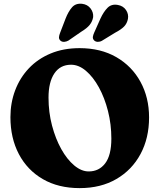

<svg xmlns="http://www.w3.org/2000/svg" viewBox="-20 -973 842 1013"><path d="M400 -719Q511.5 -719 593.8 -671.5Q676 -624 721.2 -541.2Q766.5 -458.5 766.5 -353.5Q766.5 -244.5 721.5 -160.5Q676.5 -76.5 594.2 -28.5Q512 19.5 400.5 19.5Q288 19.5 206 -28Q124 -75.5 79.5 -160Q35 -244.5 35 -355Q35 -430.5 60 -496.5Q85 -562.5 132.2 -612.5Q179.5 -662.5 247.2 -690.8Q315 -719 400 -719ZM567.5 -241.5Q567.5 -317 549.8 -387Q532 -457 501.8 -512Q471.5 -567 433.5 -599.2Q395.5 -631.5 355 -631.5Q298 -631.5 267 -585.8Q236 -540 236 -458Q236 -380.5 254.5 -310.5Q273 -240.5 303.5 -186Q334 -131.5 371.8 -100Q409.5 -68.5 448 -68.5Q502.5 -68.5 535 -111.2Q567.5 -154 567.5 -241.5ZM326 -875Q340.5 -912 359.8 -934.2Q379 -956.5 413 -953Q441.5 -949.5 457.5 -928.8Q473.5 -908 471.5 -883Q467.5 -859.5 453.2 -841.8Q439 -824 408.5 -805.5L341 -759Q330.5 -753 318.8 -752.2Q307 -751.5 299 -758.5Q290.5 -766.5 291.2 -776.8Q292 -787 297 -799.5ZM510 -875Q526.5 -911 547.5 -932Q568.5 -953 601.5 -947Q630 -942 644.8 -920.2Q659.5 -898.5 655 -873.5Q650.5 -849.5 634.8 -833.2Q619 -817 587.5 -800.5L518 -758Q507.5 -752 495.8 -752.2Q484 -752.5 476.5 -760Q468.5 -768.5 470 -778.8Q471.5 -789 477 -801Z"/></svg>

Font: Fraunces 9pt S100
Style: Bold
Weight: 700
Version: Version 1.000; ttfautohint (v1.8.3)